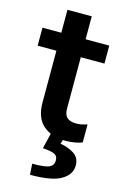

<svg xmlns="http://www.w3.org/2000/svg" viewBox="-131 -700 643 991"><g transform="rotate(15 190.5 -204.5)"><path d="M0.5 -422.4H357.4V-518.6H0.5ZM100.6 -146.5Q100.6 -63.5 146.2 -24.4Q191.9 14.6 266.1 14.6Q293.9 14.6 317.6 10Q341.3 5.4 354.5 -0.5V-96.2Q340.3 -91.8 325.9 -88.9Q311.5 -85.9 296.4 -85.9Q264.2 -85.9 247.6 -100.1Q231 -114.3 231 -148.9V-641.1H101.1V-481.4L100.6 -466.8ZM186 -11.7 163.6 81.5Q210.4 85 227.5 93.8Q244.6 102.5 244.6 126Q244.6 151.4 222.2 162.4Q199.7 173.3 130.9 173.3L134.8 231.4Q251 231.9 300.8 202.1Q350.6 172.4 350.6 125Q350.6 81.1 316.7 61Q282.7 41 245.6 35.6L259.8 -11.7Z"/></g></svg>

Font: Roboto Flex
Style: wght 600 wdth 140 opsz 13.0 GRAD 0.00 slnt 0.00 XTRA 468 XOPQ 96 YOPQ 79 YTLC 514 YTUC 712 YTAS 750 YTDE -203.00 YTFI 738
Weight: 600
Width: 8
Designer: Berlow after Robertson
Foundry: Google
Version: Version 3.100